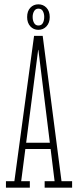

<svg xmlns="http://www.w3.org/2000/svg" viewBox="-20 -868 359 888"><path d="M7.5 0V-30H46.5L137.5 -702H177.5L264.5 -30H313.5V0H186.5V-30H232.5L157.5 -637.5H156.5L78 -30H118V0ZM86.5 -179V-208H223.5V-179ZM157.5 -730Q135 -730 120.2 -746.2Q105.5 -762.5 105.5 -789Q105.5 -816.5 120.2 -832.2Q135 -848 157.5 -848Q180 -848 195 -832.2Q210 -816.5 210 -789Q210 -762.5 195 -746.2Q180 -730 157.5 -730ZM157.5 -750Q172 -750 178.2 -761.5Q184.5 -773 184.5 -790Q184.5 -805 178.2 -816.5Q172 -828 157.5 -828Q144.5 -828 137.8 -816.5Q131 -805 131 -790Q131 -773 137.8 -761.5Q144.5 -750 157.5 -750Z"/></svg>

Font: Imbue Thin 10pt Thin
Style: Regular
Weight: 250
Version: Version 1.102